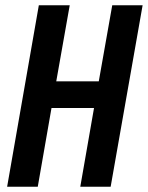

<svg xmlns="http://www.w3.org/2000/svg" viewBox="-20 -707 560 727"><path d="M7 0 127 -687H244L193 -399H354L405 -687H520L399 0H284L336 -298H175L123 0Z"/></svg>

Font: Archivo ExtraCondensed SemiBold
Style: Italic
Weight: 600
Width: 2
Italic angle: -10°
Designer: Hector Gatti
Foundry: Omnibus-Type
Version: Version 2.001